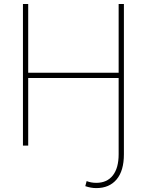

<svg xmlns="http://www.w3.org/2000/svg" viewBox="-20 -731 737 964"><path d="M121.6 -710.9V-365.7H575.7V-710.9H602.1V43.5Q602.1 126.5 565.4 169.9Q528.8 213.4 463.4 213.4Q436.5 213.4 408.2 203.6L415 178.2Q437 187 463.4 187Q517.1 187 546.4 149.9Q575.7 112.8 575.7 43.5V-339.4H121.6V0H95.2V-710.9Z"/></svg>

Font: Roboto Thin
Style: Regular
Weight: 250
Designer: Google
Version: Version 2.134; 2016